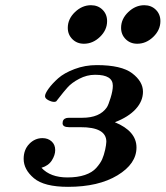

<svg xmlns="http://www.w3.org/2000/svg" viewBox="-20 -706 636 737"><path d="M70.8 -96.2Q70.8 -131.3 92.3 -153.6Q113.8 -175.8 143.1 -175.8Q164.1 -175.8 178 -163.3Q191.9 -150.9 191.9 -129.9Q191.9 -110.8 179 -90.3Q166 -69.8 139.2 -62Q173.3 -24.9 238.8 -24.9Q277.8 -24.9 305.9 -34.4Q334 -43.9 349.6 -61.5Q365.2 -79.1 372.1 -94.5Q378.9 -109.9 383.8 -131.8Q387.7 -149.9 388.2 -162.1Q388.2 -218.3 288.1 -217.8H245.1Q220.2 -217.8 220.2 -232.9Q220.2 -249 234.9 -252.9Q237.8 -253.9 253.9 -253.9H295.9Q362.8 -253.9 390.1 -293.9Q396 -302.7 404.5 -330.3Q413.1 -357.9 413.1 -377Q413.1 -418.9 346.2 -418.9H344.2Q313.5 -418.9 284.2 -403.6Q254.9 -388.2 239 -370.1Q223.1 -352.1 210 -335Q196.8 -317.9 195.8 -316.9Q191.9 -314.9 188 -314.9Q178.2 -314.9 165.5 -321.5Q152.8 -328.1 152.8 -336.9Q152.8 -346.7 166.5 -365.7Q180.2 -384.8 203.1 -405.3Q226.1 -425.8 266.1 -440.9Q306.2 -456.1 351.1 -456.1Q446.3 -456.1 487.5 -424.6Q528.8 -393.1 528.8 -354Q528.8 -317.9 501 -287.4Q473.1 -256.8 420.9 -236.8Q503.9 -202.6 503.9 -139.9Q503.9 -77.1 430.9 -33Q357.9 11.2 241.2 11.2Q149.4 11.2 110.1 -22Q70.8 -55.2 70.8 -96.2ZM240.2 -599.1Q240.2 -633.3 267.8 -659.7Q295.4 -686 329.1 -686Q356 -686 373.5 -668.7Q391.1 -651.4 391.1 -625Q391.1 -590.8 363.8 -564.5Q336.4 -538.1 302.2 -538.1Q275.4 -538.1 257.8 -555.7Q240.2 -573.2 240.2 -599.1ZM444.8 -599.1Q444.8 -633.3 472.4 -659.7Q500 -686 533.7 -686Q560.5 -686 578.1 -668.7Q595.7 -651.4 595.7 -625Q595.7 -590.8 568.4 -564.5Q541 -538.1 506.8 -538.1Q480 -538.1 462.4 -555.7Q444.8 -573.2 444.8 -599.1Z"/></svg>

Font: CMU Serif
Style: BoldItalic
Weight: 700
Italic angle: -14.04°
Version: Version 0.7.0